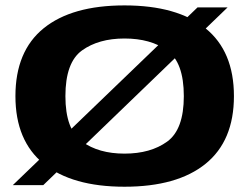

<svg xmlns="http://www.w3.org/2000/svg" viewBox="-20 -702 907 728"><path d="M28.5 0H144L843 -674H729ZM452 6Q652 6 759.5 -81Q867 -168 867 -337.5Q867 -507.5 759.5 -594.5Q652 -681.5 452 -681.5Q252.5 -681.5 145.5 -594.8Q38.5 -508 38.5 -337.5Q38.5 -168 145.8 -81Q253 6 452 6ZM452 -119.5Q354 -119.5 291 -165.2Q228 -211 228 -337.5Q228 -465.5 291 -510.8Q354 -556 452 -556Q551 -556 614 -510.8Q677 -465.5 677 -337.5Q677 -211 614 -165.2Q551 -119.5 452 -119.5Z"/></svg>

Font: Anybody Expanded
Style: Bold
Weight: 700
Width: 7
Designer: Tyler Finck
Foundry: Etcetera Type Company
Version: Version 1.113;gftools[0.9.25]